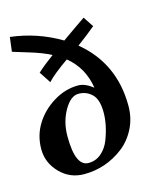

<svg xmlns="http://www.w3.org/2000/svg" viewBox="-80 -525 517 599"><g transform="rotate(-15 178.5 -225.0)"><path d="M91.8 -293.5 67.4 -330.6Q88.4 -350.1 120.6 -373.5Q92.3 -388.2 50.8 -400.6Q9.3 -413.1 0.5 -416L6.3 -462.4Q92.8 -452.1 167.5 -407.7Q217.3 -442.9 244.1 -460.9L266.1 -427.7Q239.3 -405.3 206.1 -380.9Q308.1 -296.9 308.1 -159.2Q308.1 -119.6 291.3 -86.4Q274.4 -53.2 247.1 -32.2Q190.4 11.2 120.1 11.2Q74.2 11.2 42.2 -21.7Q10.3 -54.7 10.3 -98.6Q10.3 -142.6 32.5 -178.5Q54.7 -214.4 92.8 -237.8Q130.9 -261.2 172.4 -261.2Q194.8 -261.2 220.2 -241.2Q209.5 -308.6 159.7 -348.6Q110.8 -314.5 91.8 -293.5ZM99.6 -116.2Q99.6 -19 142.1 -19Q165.5 -19 183.1 -33.9Q200.7 -48.8 210 -72.3Q228 -118.7 228 -159.9Q228 -201.2 210.2 -218.5Q192.4 -235.8 167 -235.8Q141.6 -235.8 120.6 -199.2Q99.6 -162.6 99.6 -116.2Z"/></g></svg>

Font: Niconne
Style: Regular
Weight: 400
Designer: Vernon Adams
Foundry: Vernon Adams
Version: Version 1.002